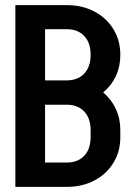

<svg xmlns="http://www.w3.org/2000/svg" viewBox="-20 -730 515 750"><path d="M383 -369Q415 -342 432.5 -304.5Q450 -267 450 -222V-194Q450 -138 423 -94Q396 -50 348.5 -25Q301 0 241 0H40V-710H241Q301 -710 348.5 -685Q396 -660 423 -616Q450 -572 450 -516V-515Q450 -470 432.5 -432.5Q415 -395 383 -369ZM156 -416H240Q284 -416 309 -442.5Q334 -469 334 -516Q334 -563 309 -589.5Q284 -616 240 -616H156ZM334 -221Q334 -268 309 -294.5Q284 -321 240 -321H156V-95H240Q284 -95 309 -121.5Q334 -148 334 -195Z"/></svg>

Font: Akshar Medium
Style: Regular
Weight: 500
Designer: Tall Chai
Foundry: Tall Chai
Version: Version 1.000